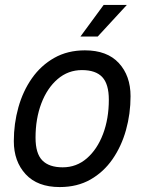

<svg xmlns="http://www.w3.org/2000/svg" viewBox="-20 -746 586 778"><path d="M222 12Q132 12 84 -40Q36 -92 36 -174Q36 -245 54.5 -311Q73 -377 109.5 -429Q146 -481 200 -511.5Q254 -542 324 -542Q414 -542 461.5 -490.5Q509 -439 509 -356Q509 -285 490.5 -219Q472 -153 436 -101Q400 -49 346.5 -18.5Q293 12 222 12ZM234 -68Q290 -68 332 -104.5Q374 -141 397.5 -203Q421 -265 421 -342Q421 -405 394.5 -433.5Q368 -462 312 -462Q256 -462 213.5 -425.5Q171 -389 147.5 -327Q124 -265 124 -188Q124 -124 151.5 -96Q179 -68 234 -68ZM306 -598 400 -726H494L376 -598Z"/></svg>

Font: Geist
Style: Italic
Weight: 400
Italic angle: -12°
Designer: Basement.studio, Andrés Briganti, Mateo Zaragoza
Foundry: Basement.studio, Vercel, Andrés Briganti, Guido Ferreyra, Mateo Zaragoza
Version: Version 1.500